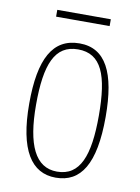

<svg xmlns="http://www.w3.org/2000/svg" viewBox="-78 -714 566 777"><g transform="rotate(10 205.0 -325.0)"><path d="M94 -632H314V-660H94ZM205 10C308 10 362 -73 362 -267C362 -449 314 -542 207 -542C97 -542 48 -451 48 -267C48 -76 105 10 205 10ZM206 -15C117 -15 76 -102 76 -267C76 -434 110 -517 205 -517C301 -517 334 -434 334 -267C334 -103 301 -15 206 -15Z"/></g></svg>

Font: Noto Serif ExtraCondensed Thin
Style: Regular
Weight: 100
Width: 2
Designer: Monotype Design Team
Foundry: Monotype Imaging Inc.
Version: Version 2.013